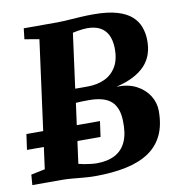

<svg xmlns="http://www.w3.org/2000/svg" viewBox="-84 -828 857 915"><g transform="rotate(-10 344.5 -370.5)"><path d="M301.5 10Q277.5 10 249.5 7.5Q221.5 5 194 2.5Q166.5 0 144 0H0.5L4.5 -50L72 -64L154.5 -679L84 -691L90 -743H253Q281.5 -743.5 309.2 -745.5Q337 -747.5 366.2 -749.2Q395.5 -751 427 -751Q498 -751 543 -737.5Q588 -724 613 -701Q638 -678 648.2 -649.5Q658.5 -621 659.5 -591.5Q662.5 -511 616.2 -462.5Q570 -414 477 -392Q533 -393.5 572.8 -372.8Q612.5 -352 634 -317.5Q655.5 -283 655.5 -243.5Q655.5 -175 632.5 -126.8Q609.5 -78.5 564.5 -48.2Q519.5 -18 453.5 -4Q387.5 10 301.5 10ZM320.5 -49Q374.5 -49 410.5 -68.2Q446.5 -87.5 464 -127.2Q481.5 -167 479 -228.5Q477.5 -291 444 -321.5Q410.5 -352 335.5 -352Q315.5 -352 302.2 -351.5Q289 -351 273 -350L234 -61.5Q247 -58 263 -55.2Q279 -52.5 294.5 -50.8Q310 -49 320.5 -49ZM281.5 -417Q299.5 -416.5 313.8 -416.8Q328 -417 344 -417Q386.5 -417 422.8 -433Q459 -449 480.5 -484.8Q502 -520.5 500.5 -578.5Q499 -615.5 486 -640.5Q473 -665.5 448.5 -678.2Q424 -691 388 -691Q379 -691 366.8 -689.8Q354.5 -688.5 341.8 -686.5Q329 -684.5 317 -681.5ZM4.5 -169.5 15 -244.5H371L360.5 -169.5Z"/></g></svg>

Font: Merriweather 24pt Black
Style: Italic
Weight: 900
Italic angle: -7.8°
Designer: Eben Sorkin
Foundry: Eben Sorkin
Version: Version 2.101